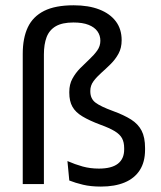

<svg xmlns="http://www.w3.org/2000/svg" viewBox="-20 -696 608 726"><path d="M66 0V-492.5Q66 -552 85.2 -592.8Q104.5 -633.5 146.8 -654.8Q189 -676 258.5 -676Q315 -676 355.5 -660.2Q396 -644.5 418 -615.2Q440 -586 440 -544Q440 -514.5 428 -492.8Q416 -471 398.2 -453.5Q380.5 -436 363 -420.5Q345.5 -405 333.5 -388.8Q321.5 -372.5 321.5 -352.5V-350.5Q321.5 -323 340.8 -308.2Q360 -293.5 406.5 -276.5Q449 -261 475.8 -244Q502.5 -227 515.5 -201.8Q528.5 -176.5 528.5 -136.5V-129.5Q528.5 -83.5 508.5 -52.5Q488.5 -21.5 451.2 -6Q414 9.5 361.5 9.5Q323 9.5 293.8 2.5Q264.5 -4.5 242 -13.5L235 -87Q263.5 -74.5 292.2 -66.5Q321 -58.5 354 -58.5Q402 -58.5 425.8 -77Q449.5 -95.5 449.5 -130.5V-136Q449.5 -158 441.5 -173Q433.5 -188 413.8 -200Q394 -212 359.5 -224.5Q318 -240 291.8 -255.8Q265.5 -271.5 253.8 -292.5Q242 -313.5 242 -345.5V-348.5Q242 -377 253.8 -398.5Q265.5 -420 283 -437.8Q300.5 -455.5 318 -471.8Q335.5 -488 347.5 -504.8Q359.5 -521.5 359.5 -542Q359.5 -562 348.5 -577.5Q337.5 -593 315 -602Q292.5 -611 257.5 -611Q215.5 -611 191 -596.8Q166.5 -582.5 156.2 -555.5Q146 -528.5 146 -490V0Z"/></svg>

Font: Anek Malayalam
Style: Regular
Weight: 400
Version: Version 1.003